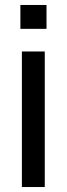

<svg xmlns="http://www.w3.org/2000/svg" viewBox="-20 -752 268 772"><path d="M68 -545H160V0H68ZM62 -732H167V-636H62Z"/></svg>

Font: Yekan
Style: Regular
Weight: 400
Designer: ParsMizban Co
Foundry: ParsMizban Co
Version: Version 2.000